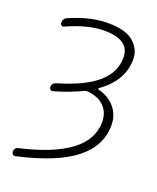

<svg xmlns="http://www.w3.org/2000/svg" viewBox="-142 -615 769 938"><g transform="rotate(20 242.5 -146.5)"><path d="M53 236Q45 238 39 232.5Q33 227 33 219Q33 199 53 194Q394 116 394 -65Q394 -116 362 -147Q330 -178 273 -182Q268 -182 258 -178Q199 -149 117 -125Q109 -123 103 -127.5Q97 -132 97 -140Q97 -160 118 -167Q255 -207 319.5 -263.5Q384 -320 384 -397Q384 -489 252 -489Q167 -489 59 -440Q52 -437 46 -441Q40 -445 40 -453Q40 -476 60 -484Q164 -530 257 -530Q350 -530 391 -493Q432 -456 432 -406Q432 -293 322 -216Q320 -214 320.5 -212Q321 -210 323 -209Q378 -195 410 -157Q442 -119 442 -66Q442 42 347.5 116.5Q253 191 53 236Z"/></g></svg>

Font: Rounded Mplus 1c Light
Style: Regular
Weight: 300
Version: Version 1.059.20150529